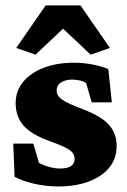

<svg xmlns="http://www.w3.org/2000/svg" viewBox="-20 -672 464 700"><path d="M191.4 7.8Q147.5 7.8 105 -2Q62.5 -11.7 33.2 -27.3L28.3 -148.4H101.6L122.1 -78.1Q162.1 -57.6 199.2 -57.6Q226.6 -57.6 239.3 -66.9Q252 -76.2 252 -91.8Q252 -111.3 235.4 -124Q218.8 -136.7 167 -155.3Q94.7 -180.7 65.9 -213.9Q37.1 -247.1 37.1 -295.9Q37.1 -339.8 64 -373Q90.8 -406.2 139.2 -424.8Q187.5 -443.4 250 -443.4Q284.2 -443.4 318.8 -436.5Q353.5 -429.7 375 -419.9L387.7 -298.8H314.5L293.9 -369.1Q284.2 -376 269.5 -378.9Q254.9 -381.8 244.1 -381.8Q218.8 -381.8 202.6 -371.6Q186.5 -361.3 186.5 -341.8Q186.5 -322.3 207.5 -308.1Q228.5 -293.9 285.2 -272.5Q349.6 -248 377.4 -216.8Q405.3 -185.5 405.3 -139.6Q405.3 -72.3 346.7 -32.2Q288.1 7.8 191.4 7.8ZM380.9 -497.1 310.5 -472.7 175.8 -599.6H244.1L109.4 -472.7L39.1 -497.1L146.5 -652.3H273.4Z"/></svg>

Font: Crimson Pro Black
Style: Regular
Weight: 900
Designer: Jacques Le Bailly
Foundry: Baron von Fonthausen
Version: Version 1.003